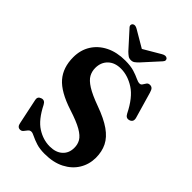

<svg xmlns="http://www.w3.org/2000/svg" viewBox="-263 -1010 1136 1136"><g transform="rotate(45 305.0 -441.5)"><path d="M331 15.5Q290 15.5 260.8 6Q231.5 -3.5 212.8 -13Q194 -22.5 184.5 -22.5Q171.5 -22.5 163.8 -12.8Q156 -3 148.2 7Q140.5 17 127.5 17Q105.5 17 100.5 -11L66.5 -172.5Q62 -195.5 85.5 -203.5Q109 -212 122.5 -185.5Q164.5 -102 215.5 -69.5Q266.5 -37 321.5 -37Q372.5 -37 401.8 -63.5Q431 -90 431 -134Q431.5 -162.5 418 -186Q404.5 -209.5 366.8 -231.2Q329 -253 255.5 -276.5Q141.5 -313.5 94.2 -368.2Q47 -423 47 -509Q47 -569.5 76 -615.5Q105 -661.5 157 -687.2Q209 -713 279 -713Q324 -713 353.8 -703.8Q383.5 -694.5 402.5 -685.2Q421.5 -676 434 -676Q445.5 -676 451.2 -685.8Q457 -695.5 463.8 -705Q470.5 -714.5 484.5 -714.5Q496 -714.5 503.5 -707.5Q511 -700.5 516.5 -681L563.5 -518.5Q571.5 -489 546 -480.5Q522 -472.5 509 -498Q463.5 -589.5 407.8 -625.2Q352 -661 295 -661Q244 -661 214 -632Q184 -603 184 -556Q184 -527.5 197.2 -503.2Q210.5 -479 247.2 -455.8Q284 -432.5 354.5 -407Q432 -379 477.5 -347Q523 -315 543 -274.8Q563 -234.5 563 -182.5Q562.5 -127.5 535.2 -82.8Q508 -38 456.2 -11.2Q404.5 15.5 331 15.5ZM345 -763Q333.5 -751.5 324 -744.5Q314.5 -737.5 300 -737.5Q285.5 -737.5 275.8 -744.5Q266 -751.5 254 -763L160.5 -866.5Q151.5 -875.5 152.2 -883.5Q153 -891.5 158 -895.5Q171 -906 193 -893L299.5 -830.5L406 -893Q428 -906 441.5 -895.5Q446.5 -891.5 447 -883.5Q447.5 -875.5 439 -866.5Z"/></g></svg>

Font: Fraunces 9pt S000 SemiBold
Style: Regular
Weight: 600
Version: Version 1.000; ttfautohint (v1.8.3)